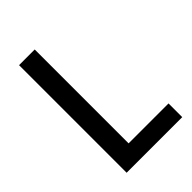

<svg xmlns="http://www.w3.org/2000/svg" viewBox="-210 -807 901 901"><g transform="rotate(-45 240.0 -357.0)"><path d="M87 0H456V-91H191V-714H87Z"/></g></svg>

Font: Noto Sans Gujarati SemiCondensed Medium
Style: Regular
Weight: 500
Width: 4
Designer: Jelle Bosma - Monotype Design Team, Universal Thirst
Foundry: Monotype Imaging Inc.
Version: Version 2.106